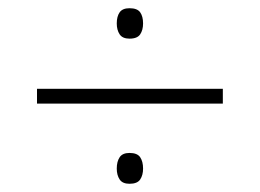

<svg xmlns="http://www.w3.org/2000/svg" viewBox="-20 -556 632 467"><path d="M295 -462Q278 -462 271 -472.5Q264 -483 264 -499Q264 -516 271 -526Q278 -536 295 -536Q314 -536 321 -526Q328 -516 328 -499Q328 -483 321 -472.5Q314 -462 295 -462ZM70 -340H522V-304H70ZM295 -109Q278 -109 271 -119.5Q264 -130 264 -146Q264 -163 271 -173.5Q278 -184 295 -184Q314 -184 321 -173.5Q328 -163 328 -146Q328 -130 321 -119.5Q314 -109 295 -109Z"/></svg>

Font: Noto Sans Bengali UI ExtraLight
Style: Regular
Weight: 200
Designer: Jelle Bosma - Monotype Design Team
Foundry: Monotype Imaging Inc.
Version: Version 2.003; ttfautohint (v1.8.4.7-5d5b)